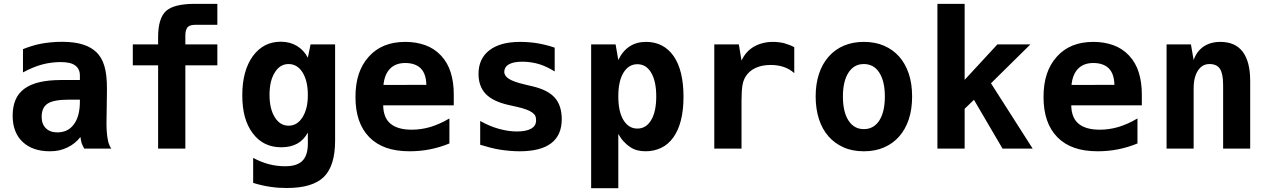

<svg xmlns="http://www.w3.org/2000/svg" viewBox="-20 -780 6663 1008"><path d="M241.2 14.2Q196.8 14.2 160.9 2Q125 -10.3 98.6 -35.2Q46.4 -84.5 46.4 -172.9Q46.4 -219.7 61.3 -255.4Q76.2 -291 108.4 -314.5Q170.4 -359.9 300.3 -359.9H399.4V-383.8Q399.4 -401.9 392.8 -415Q386.2 -428.2 374.5 -436.5Q361.8 -445.8 342.5 -450Q323.2 -454.1 297.9 -454.1Q274.4 -454.1 249.8 -450.9Q225.1 -447.8 201.2 -441.4Q177.7 -435.1 152.3 -424.6Q127 -414.1 100.6 -399.9V-522Q121.1 -530.3 146.7 -538.3Q172.4 -546.4 196.8 -550.8Q216.8 -554.7 245.6 -557.6Q274.4 -560.5 306.6 -560.5Q340.8 -560.5 368.4 -556.6Q396 -552.7 418.2 -545.4Q440.4 -538.1 457.3 -527.8Q474.1 -517.6 486.8 -505.4Q500 -492.2 510.3 -475.1Q520.5 -458 527.6 -434.8Q534.7 -411.6 538.1 -382.1Q541.5 -352.5 541.5 -314.5Q541.5 -305.2 541.3 -290Q541 -274.9 540.8 -256.8Q540.5 -238.8 540.3 -219.5Q540 -200.2 539.8 -183.1Q539.6 -166 539.3 -152.8Q539.1 -139.6 539.1 -133.8Q539.1 -123.5 539.3 -113.3Q539.6 -103 540 -96.2Q541 -86.4 541.7 -76.9Q542.5 -67.4 543.5 -61Q544.9 -51.3 546.9 -42.2Q548.8 -33.2 550.3 -28.3Q552.7 -21 556.4 -13.2Q560.1 -5.4 564 0H422.4Q418 -7.3 414.3 -15.1Q410.6 -22.9 408.7 -28.3Q407.2 -33.2 405.3 -42.2Q403.3 -51.3 402.3 -61Q375.5 -25.4 333 -5.4Q312.5 4.4 290.8 9.3Q269 14.2 241.2 14.2ZM281.2 -85Q308.6 -85 330.6 -95.5Q352.5 -106 368.2 -127.9Q399.4 -169.9 399.4 -247.1V-256.8H342.3Q261.7 -256.8 230.5 -236.3Q198.7 -215.8 198.7 -167Q198.7 -147 204.1 -132.6Q209.5 -118.2 220.7 -106.9Q242.7 -85 281.2 -85Z M810.1 -437H677.2V-546.9H810.1V-585Q810.1 -683.6 851.1 -721.7Q892.1 -759.8 1003.4 -759.8H1121.1V-649.9H1009.3Q976.6 -649.9 965.8 -638.2Q960 -632.3 956.5 -620.6Q953.1 -608.9 953.1 -594.7V-546.9H1121.1V-437H953.1V0H810.1Z M1486.3 207Q1464.8 207 1442.6 205.6Q1420.4 204.1 1398.4 200.7Q1354.5 194.3 1309.1 180.2V48.8Q1329.6 60.1 1350.6 68.4Q1371.6 76.7 1391.6 82Q1412.6 87.4 1434.1 90.1Q1455.6 92.8 1475.6 92.8Q1508.8 92.8 1531 85.7Q1553.2 78.6 1567.4 64.5Q1596.2 35.6 1596.2 -24.9V-84Q1574.7 -44.9 1540.5 -25.9Q1505.9 -6.8 1456.5 -6.8Q1361.8 -6.8 1307.1 -80.1Q1279.3 -116.7 1265.6 -166.3Q1252 -215.8 1252 -279.8Q1252 -408.2 1307.1 -484.9Q1335 -522.9 1371.6 -542Q1408.2 -561 1454.1 -561Q1502 -561 1538.6 -539.1Q1575.2 -517.1 1596.2 -477.1L1610.4 -546.9H1739.3V-41Q1739.3 90.3 1680.2 148.9Q1620.6 207 1486.3 207ZM1495.1 -120.1Q1540.5 -120.1 1568.4 -164.6Q1582 -186.5 1589.1 -215.1Q1596.2 -243.7 1596.2 -281.7Q1596.2 -317.9 1589.4 -347.4Q1582.5 -377 1568.4 -399.9Q1540.5 -443.8 1495.1 -443.8Q1450.2 -443.8 1422.9 -399.9Q1395 -356 1395 -282.2Q1395 -208 1422.9 -164.1Q1450.2 -120.1 1495.1 -120.1Z M2130.9 14.2Q2059.6 14.2 2007.6 -4.2Q1955.6 -22.5 1918.9 -59.6Q1846.2 -133.8 1846.2 -270.5Q1846.2 -338.9 1863.5 -391.1Q1880.9 -443.4 1916 -482.4Q1985.4 -560.1 2107.4 -560.1Q2165 -560.1 2212.9 -542.7Q2260.7 -525.4 2295.4 -488.3Q2330.1 -451.2 2346.2 -399.7Q2362.3 -348.1 2362.3 -285.2V-227.1H1991.7Q1992.7 -162.1 2029.8 -130.9Q2067.4 -99.1 2141.6 -99.1Q2190.9 -99.1 2239.3 -113.3Q2261.7 -120.1 2286.6 -130.9Q2311.5 -141.6 2339.4 -158.2V-26.9Q2289.6 -6.3 2237.8 3.9Q2211.4 9.3 2184.3 11.7Q2157.2 14.2 2130.9 14.2ZM2218.3 -334.5Q2217.3 -391.6 2189.5 -420.4Q2176.3 -434.1 2155.5 -441.7Q2134.8 -449.2 2107.4 -449.2Q2057.1 -449.2 2027.8 -419.4Q1998.5 -389.2 1993.2 -334Z M2709 14.2Q2684.1 14.2 2657.5 12Q2630.9 9.8 2606 5.9Q2581.1 2 2554.4 -4.9Q2527.8 -11.7 2501 -20V-145Q2548.8 -117.7 2597.7 -104Q2622.6 -97.2 2645.8 -93.5Q2668.9 -89.8 2693.8 -89.8Q2742.2 -89.8 2768.6 -104.5Q2781.2 -111.8 2787.8 -122.3Q2794.4 -132.8 2794.4 -149.9Q2794.4 -161.1 2790.8 -170.4Q2787.1 -179.7 2775.4 -188.5Q2763.7 -197.3 2742.9 -205.1Q2722.2 -212.9 2689 -220.2L2649.4 -229Q2567.4 -247.6 2529.8 -287.1Q2492.2 -327.1 2492.2 -392.1Q2492.2 -472.2 2549.3 -516.1Q2606.4 -560.1 2710.4 -560.1Q2733.9 -560.1 2758.3 -558.1Q2782.7 -556.2 2802.7 -552.7Q2822.8 -549.3 2847.2 -543.2Q2871.6 -537.1 2892.1 -529.8V-404.8Q2872.1 -417.5 2850.8 -427.5Q2829.6 -437.5 2810.1 -443.4Q2790.5 -449.2 2768.3 -452.6Q2746.1 -456.1 2722.2 -456.1Q2700.2 -456.1 2682.6 -452.9Q2665 -449.7 2652.3 -442.4Q2639.6 -435.5 2633.5 -425Q2627.4 -414.6 2627.4 -403.3Q2627.4 -381.3 2652.3 -365.7Q2677.2 -350.1 2731.9 -337.4L2737.3 -335.9L2778.3 -326.2Q2816.9 -316.9 2845.7 -302.2Q2874.5 -287.6 2893.1 -266.6Q2911.6 -245.6 2920.4 -217Q2929.2 -188.5 2929.2 -154.8Q2929.2 -70.3 2874 -28.3Q2846.2 -6.8 2804.4 3.7Q2762.7 14.2 2709 14.2Z M3083.5 -546.9H3211.9L3226.1 -464.8Q3248.5 -512.2 3285.2 -536.1Q3321.3 -560.1 3371.6 -560.1Q3417.5 -560.1 3453.9 -541.5Q3490.2 -522.9 3516.6 -485.4Q3543 -447.3 3555.7 -393.3Q3568.4 -339.4 3568.4 -272.5Q3568.4 -201.2 3554.7 -148.2Q3541 -95.2 3516.1 -60.1Q3489.3 -22 3451.4 -3.9Q3413.6 14.2 3369.1 14.2Q3346.2 14.2 3325.9 9Q3305.7 3.9 3287.1 -8.8Q3271.5 -19 3255.1 -36.4Q3238.8 -53.7 3226.1 -77.1V208H3083.5ZM3326.2 -105Q3372.6 -105 3398.9 -149.9Q3425.3 -194.3 3425.3 -273.9Q3425.3 -353 3398.9 -397.9Q3372.6 -442.9 3326.2 -442.9Q3280.3 -442.9 3252.9 -397.9Q3226.1 -353.5 3226.1 -273.9Q3226.1 -194.3 3252.9 -149.9Q3280.3 -105 3326.2 -105Z M3730 -546.9H3858.9L3873 -461.9Q3894.5 -509.3 3937.5 -534.7Q3959.5 -547.4 3984.9 -553.7Q4010.3 -560.1 4037.6 -560.1Q4052.2 -560.1 4067.9 -558.3Q4083.5 -556.6 4096.7 -553.2Q4110.8 -549.3 4125 -543.7Q4139.2 -538.1 4149.9 -532.2V-396Q4126.5 -417.5 4095.2 -428.2Q4079.6 -433.6 4062.3 -436.3Q4044.9 -439 4026.4 -439Q3980.5 -439 3946.8 -423.3Q3912.6 -407.7 3894 -377.4Q3889.2 -369.6 3884.8 -358.4Q3880.4 -347.2 3877.9 -332Q3875.5 -317.9 3874.3 -299.3Q3873 -280.8 3873 -252V0H3730Z M4515.6 14.2Q4453.1 14.2 4407.2 -7.1Q4361.3 -28.3 4330.6 -63Q4296.4 -101.6 4279.3 -155.3Q4262.2 -209 4262.2 -273.4Q4262.2 -338.9 4279.5 -391.8Q4296.9 -444.8 4330.6 -482.9Q4364.3 -521 4410.9 -540.5Q4457.5 -560.1 4515.1 -560.1Q4575.2 -560.1 4621.6 -539.8Q4668 -519.5 4700.2 -483.4Q4732.4 -447.3 4750.5 -394.8Q4768.6 -342.3 4768.6 -272.9Q4768.6 -207.5 4751.5 -154.8Q4734.4 -102.1 4700.7 -63.5Q4668.5 -26.9 4621.8 -6.3Q4575.2 14.2 4515.6 14.2ZM4515.1 -102.1Q4566.9 -102.1 4596.2 -147Q4625.5 -192.4 4625.5 -273.4Q4625.5 -353.5 4596.2 -398.9Q4581.1 -422.4 4560.5 -433.1Q4540 -443.8 4515.1 -443.8Q4487.8 -443.8 4468 -431.9Q4448.2 -419.9 4434.6 -398.9Q4405.3 -353.5 4405.3 -273.4Q4405.3 -192.4 4434.6 -147Q4463.9 -102.1 4515.1 -102.1Z M4901.4 -759.8H5044.4V-360.8L5216.3 -546.9H5389.6L5182.6 -342.8L5401.4 0H5243.2L5093.3 -255.9L5044.4 -209V0H4901.4Z M5743.2 14.2Q5671.9 14.2 5619.9 -4.2Q5567.9 -22.5 5531.2 -59.6Q5458.5 -133.8 5458.5 -270.5Q5458.5 -338.9 5475.8 -391.1Q5493.2 -443.4 5528.3 -482.4Q5597.7 -560.1 5719.7 -560.1Q5777.3 -560.1 5825.2 -542.7Q5873 -525.4 5907.7 -488.3Q5942.4 -451.2 5958.5 -399.7Q5974.6 -348.1 5974.6 -285.2V-227.1H5604Q5605 -162.1 5642.1 -130.9Q5679.7 -99.1 5753.9 -99.1Q5803.2 -99.1 5851.6 -113.3Q5874 -120.1 5898.9 -130.9Q5923.8 -141.6 5951.7 -158.2V-26.9Q5901.9 -6.3 5850.1 3.9Q5823.7 9.3 5796.6 11.7Q5769.5 14.2 5743.2 14.2ZM5830.6 -334.5Q5829.6 -391.6 5801.8 -420.4Q5788.6 -434.1 5767.8 -441.7Q5747.1 -449.2 5719.7 -449.2Q5669.4 -449.2 5640.1 -419.4Q5610.8 -389.2 5605.5 -334Z M6104.5 -546.9H6232.4L6246.6 -464.8Q6262.2 -510.3 6298.3 -535.2Q6335 -560.1 6387.2 -560.1Q6464.4 -560.1 6503.9 -508.8Q6543.5 -456.5 6543.5 -355V0H6401.4V-333Q6401.4 -393.1 6384.8 -418.5Q6376.5 -431.2 6362.5 -437.5Q6348.6 -443.8 6331.1 -443.8Q6310.1 -443.8 6295.2 -435.1Q6280.3 -426.3 6269 -409.2Q6258.3 -392.6 6252.4 -369.6Q6246.6 -346.7 6246.6 -313V0H6104.5Z"/></svg>

Font: Hack
Style: Bold
Weight: 700
Monospace: yes
Designer: Christopher Simpkins
Foundry: Christopher Simpkins
Version: Version 2.017